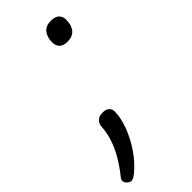

<svg xmlns="http://www.w3.org/2000/svg" viewBox="-284 -572 834 834"><g transform="rotate(-45 133.0 -155.0)"><path d="M213 -409Q188 -409 175.5 -421Q163 -433 163 -454Q163 -487 179 -506Q195 -525 225 -525Q251 -525 263.5 -513Q276 -501 276 -481Q276 -447 260 -428Q244 -409 213 -409ZM-18 215Q-27 215 -37 206Q-47 197 -47 188Q-47 183 -45.5 179Q-44 175 -40 170Q-11 134 9.5 99Q30 64 42 28Q54 -8 56 -46Q58 -63 69.5 -73.5Q81 -84 102 -84Q123 -84 133 -74.5Q143 -65 143 -50Q143 -12 126 34Q109 80 79 124.5Q49 169 10 201Q2 207 -5 211Q-12 215 -18 215Z"/></g></svg>

Font: Playwrite CU Light
Style: Regular
Weight: 300
Designer: Veronika Burian, José Scaglione
Foundry: TypeTogether
Version: Version 1.002